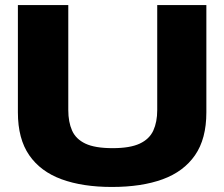

<svg xmlns="http://www.w3.org/2000/svg" viewBox="-20 -730 890 762"><path d="M424 12Q308 12 224.5 -18.5Q141 -49 96 -114Q51 -179 51 -284V-710H251V-293Q251 -246 266 -212Q281 -178 319 -160Q357 -142 427 -142Q496 -142 534.5 -160Q573 -178 588.5 -212Q604 -246 604 -293V-710H799V-284Q799 -179 754 -114Q709 -49 625.5 -18.5Q542 12 424 12Z"/></svg>

Font: Special Gothic Expanded One
Style: Regular
Weight: 400
Designer: Alistair McCready
Foundry: Monolith
Version: Version 1.010; ttfautohint (v1.8.4.7-5d5b)